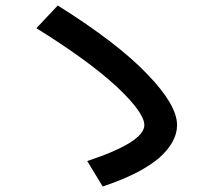

<svg xmlns="http://www.w3.org/2000/svg" viewBox="-20 -719 790 693"><path d="M501 -267.6Q501 -311.5 404.3 -403.3Q301.8 -499 111.3 -617.2L188.5 -699.2Q406.2 -562.5 512.7 -450.2Q619.1 -339.8 619.1 -267.6Q619.1 -206.1 552.7 -147.5Q483.4 -89.8 350.6 -45.9L294.9 -137.7Q501 -206.1 501 -267.6Z"/></svg>

Font: RobotoJAA
Style: Medium
Weight: 500
Version: Version 2.05; 2016-11-05